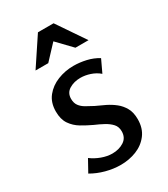

<svg xmlns="http://www.w3.org/2000/svg" viewBox="-185 -817 800 915"><g transform="rotate(-30 215.0 -359.5)"><path d="M243 -509Q277 -509 312 -501Q347 -493 376 -475L344 -407Q323 -425 296 -434Q269 -443 243 -443Q208 -443 181.5 -427Q155 -411 155 -378Q155 -355 166 -340Q177 -325 195.5 -314.5Q214 -304 235 -293Q260 -282 285.5 -269.5Q311 -257 332.5 -240Q354 -223 368 -198Q382 -173 382 -136Q382 -86 356.5 -52.5Q331 -19 290.5 -3Q250 13 204 13Q164 13 123 2Q82 -9 48 -29L84 -94Q108 -76 138 -65Q168 -54 196 -54Q233 -54 260 -71.5Q287 -89 287 -124Q287 -149 272.5 -165Q258 -181 235 -193.5Q212 -206 186 -217Q156 -231 127.5 -248Q99 -265 80.5 -292Q62 -319 62 -362Q62 -411 88 -443.5Q114 -476 155.5 -492.5Q197 -509 243 -509ZM219 -658 146 -580H76L177 -732H263L367 -579H295Z"/></g></svg>

Font: Rosario Medium
Style: Regular
Weight: 500
Version: Version 1.201